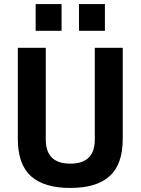

<svg xmlns="http://www.w3.org/2000/svg" viewBox="-20 -916 694 948"><path d="M206 -227Q206 -108 327 -108Q448 -108 448 -227V-680H586V-230Q586 -105 521.5 -46.5Q457 12 327 12Q197 12 132.5 -46.5Q68 -105 68 -230V-680H206ZM156 -764V-896H284V-764ZM370 -764V-896H498V-764Z"/></svg>

Font: Titillium-CLs Web
Style: CLs-Bold
Weight: 700
Version: Version 1.002;PS 57.000;hotconv 1.0.70;makeotf.lib2.5.55311